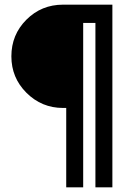

<svg xmlns="http://www.w3.org/2000/svg" viewBox="-20 -720 598 824"><path d="M250.5 -700Q157.8 -700 93.3 -635.5Q28.8 -571 28.8 -478.3Q28.8 -386.5 93.3 -322Q158.6 -256.7 250.5 -256.7H264.2V84H337V-621.7H389.5V84H462.3V-700H264.2Z"/></svg>

Font: Unageo Variable
Style: Regular
Weight: 300
Designer: Richard Sepsi
Foundry: Richard Sepsi
Version: Version 2.200